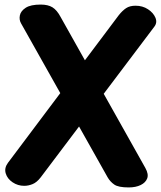

<svg xmlns="http://www.w3.org/2000/svg" viewBox="-20 -804 704 840"><path d="M72 -702Q63 -718 67 -737Q71 -756 92.5 -770Q114 -784 158 -784Q190 -784 209.5 -772Q229 -760 245 -730L616 -69Q631 -42 624 -23.5Q617 -5 595.5 5.5Q574 16 543 16Q498 16 480 3.5Q462 -9 451 -28ZM158 -28Q141 -6 122.5 1.5Q104 9 86 9Q58 9 35 -6.5Q12 -22 5 -45.5Q-2 -69 15 -92L500 -738Q516 -758 532 -768.5Q548 -779 573 -779Q604 -779 627.5 -763.5Q651 -748 660 -726.5Q669 -705 655 -687Z"/></svg>

Font: Playpen Sans Arabic
Style: Bold
Weight: 700
Version: Version 2.000